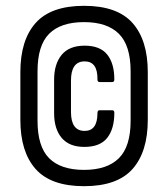

<svg xmlns="http://www.w3.org/2000/svg" viewBox="-20 -632 577 660"><path d="M269 8Q155 8 102.5 -51Q50 -110 50 -220V-384Q50 -494 102.5 -553Q155 -612 269 -612Q383 -612 435.5 -553Q488 -494 488 -384V-220Q488 -110 435.5 -51Q383 8 269 8ZM269 -48Q348 -48 388.5 -88Q429 -128 429 -217V-387Q429 -476 388.5 -516Q348 -556 269 -556Q189 -556 149 -516Q109 -476 109 -387V-217Q109 -128 149 -88Q189 -48 269 -48ZM270 -127Q218 -127 192 -158Q166 -189 166 -243V-358Q166 -412 192 -443.5Q218 -475 271 -475Q324 -475 348.5 -444.5Q373 -414 373 -359Q373 -350 366 -350H322Q315 -350 315 -359Q316 -421 271 -421Q224 -421 224 -355V-247Q224 -182 271 -182Q315 -182 315 -243Q315 -253 322 -253H366Q373 -253 373 -244Q373 -189 348.5 -158Q324 -127 270 -127Z"/></svg>

Font: Sofia Sans Condensed Medium
Style: Regular
Weight: 500
Designer: Botio Nikoltchev, Ani Petrova
Foundry: lettersoup
Version: Version 4.101; ttfautohint (v1.8.4.7-5d5b)